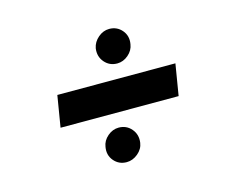

<svg xmlns="http://www.w3.org/2000/svg" viewBox="-72 -620 775 644"><g transform="rotate(-15 316.0 -297.5)"><path d="M110 -243 128 -352H538L520 -243ZM295 -74Q268 -74 251 -94Q234 -114 239 -142Q242 -163 259.5 -178Q277 -193 298 -193Q325 -193 342 -173Q359 -153 355 -125Q352 -104 334 -89Q316 -74 295 -74ZM350 -402Q323 -402 306 -422Q289 -442 293 -470Q297 -491 314.5 -506Q332 -521 353 -521Q380 -521 397 -501Q414 -481 409 -453Q406 -432 388.5 -417Q371 -402 350 -402Z"/></g></svg>

Font: Figtree Light
Style: Bold Italic
Weight: 700
Italic angle: -9.5°
Version: Version 2.000